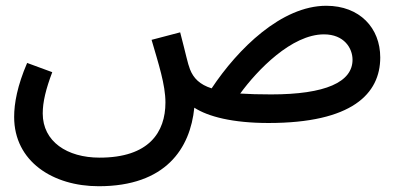

<svg xmlns="http://www.w3.org/2000/svg" viewBox="-20 -413 1380 665"><path d="M322 232C554 232 639 101 653 -40C701 -9 786 13 910 13C1199 13 1297 -88 1297 -214C1297 -316 1226 -393 1110 -393C955 -393 804 -244 713 -107C672 -120 650 -142 638 -173C630 -193 624 -225 604 -301L505 -275C529 -192 553 -120 553 -58C553 45 496 133 325 133C212 133 128 77 128 -20C128 -60 139 -105 161 -163L74 -195C40 -116 29 -55 29 -8C29 146 163 232 322 232ZM1102 -294C1172 -294 1201 -246 1201 -206C1201 -129 1108 -86 919 -86C878 -86 842 -87 812 -89C871 -170 990 -294 1102 -294Z"/></svg>

Font: Noto Sans Arabic UI Md
Style: Regular
Weight: 500
Designer: Monotype Design Team, Nadine Chahine and Nizar Qandah
Foundry: Monotype Imaging Inc.
Version: Version 2.010